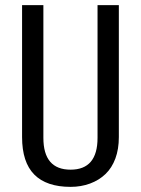

<svg xmlns="http://www.w3.org/2000/svg" viewBox="-20 -720 549 748"><path d="M255 8Q161 8 113.5 -40Q66 -88 66 -186V-700H149V-183Q149 -121 175.5 -90Q202 -59 255 -59Q360 -59 360 -183V-700H443V-186Q443 -139 429.5 -102.5Q416 -66 391 -42Q366 -18 331 -5Q296 8 255 8Z"/></svg>

Font: Pathway Extreme Condensed
Style: Regular
Weight: 400
Width: 3
Version: Version 1.001;gftools[0.9.26]